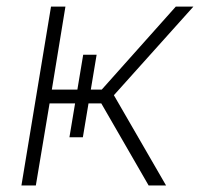

<svg xmlns="http://www.w3.org/2000/svg" viewBox="-20 -566 610 586"><path d="M45.4 0 135.7 -545.9H179.7L138.2 -292.5H290.5L516.6 -545.9H570.3L327.6 -275.4L486.8 0H433.6L289.1 -250.5H131.3L89.4 0ZM233.9 -398.9H274.9L232.9 -147H191.9Z"/></svg>

Font: Inter ExtraLight
Style: Italic
Weight: 250
Italic angle: -9.3988°
Designer: Rasmus Andersson
Foundry: rsms
Version: Version 4.001;git-66647c0bb